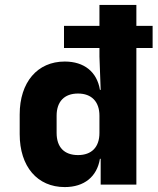

<svg xmlns="http://www.w3.org/2000/svg" viewBox="-20 -750 640 780"><path d="M243 10C322 10 374 -32 386 -105H389V0H534V-555H600V-645H534V-730H384V-645H240V-555H384V-520L389 -385H386C374 -458 322 -500 243 -500C132 -500 60 -416 60 -285V-205C60 -73 132 10 243 10ZM297 -120C241 -120 210 -152 210 -210V-280C210 -337 241 -370 297 -370C352 -370 384 -337 384 -280V-210C384 -152 352 -120 297 -120Z"/></svg>

Font: JetBrains Mono ExtraBold
Style: Regular
Weight: 800
Monospace: yes
Designer: Philipp Nurullin, Konstantin Bulenkov
Foundry: JetBrains
Version: Version 2.305